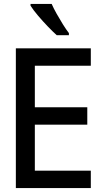

<svg xmlns="http://www.w3.org/2000/svg" viewBox="-20 -961 540 981"><path d="M61 0V-714H444V-625H158V-413H426V-324H158V-89H444V0ZM270 -781Q251 -798 224.5 -825.5Q198 -853 173.5 -882Q149 -911 136 -932V-941H244Q254 -918 269.5 -890.5Q285 -863 301.5 -836.5Q318 -810 332 -792V-781Z"/></svg>

Font: Noto Sans Mono ExtraCondensed Medium
Style: Regular
Weight: 500
Width: 2
Designer: Monotype Design Team
Foundry: Monotype Imaging Inc.
Version: Version 2.014